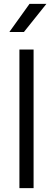

<svg xmlns="http://www.w3.org/2000/svg" viewBox="-20 -969 273 989"><path d="M132 -949H219L103 -804H28ZM80 0V-714H153V0Z"/></svg>

Font: Arcon
Style: Regular
Weight: 400
Designer: M. Zarth
Foundry: martin zarth - visuelle & digitale kommunikation
Version: Version 1.131;PS 001.131;hotconv 1.0.70;makeotf.lib2.5.58329